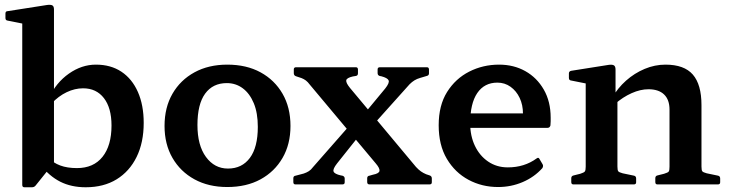

<svg xmlns="http://www.w3.org/2000/svg" viewBox="-20 -779 3078 811"><path d="M74 -567H208V-92L131 4Q128 8 124 10Q120 12 115 12H83Q74 12 74 2ZM185 -112Q205 -91 234.5 -80Q264 -69 305 -69Q375 -69 413 -116.5Q451 -164 451 -249Q451 -323 419 -364.5Q387 -406 331 -406Q296 -406 261.5 -389.5Q227 -373 198 -342L187 -366Q217 -430 271 -468Q325 -506 385 -506Q448 -506 493 -476Q538 -446 562.5 -390.5Q587 -335 587 -260Q587 -177 557 -116Q527 -55 472.5 -21.5Q418 12 342 12Q281 12 234.5 -11.5Q188 -35 151 -83ZM74 -566V-715L92 -676L12 -692Q3 -693 3 -703V-722Q3 -732 13 -732L179 -758Q195 -760 201.5 -756Q208 -752 208 -739V-566Z M940 11Q861 11 801.5 -21.5Q742 -54 708.5 -112Q675 -170 675 -247Q675 -325 708.5 -383Q742 -441 801.5 -473.5Q861 -506 940 -506Q1021 -506 1080.5 -473.5Q1140 -441 1173.5 -383Q1207 -325 1207 -247Q1207 -170 1173.5 -112Q1140 -54 1080.5 -21.5Q1021 11 940 11ZM943 -67Q1002 -67 1035.5 -112Q1069 -157 1069 -243Q1069 -302 1052 -343Q1035 -384 1005.5 -406Q976 -428 938 -428Q879 -428 846.5 -383.5Q814 -339 814 -251Q814 -165 850 -116Q886 -67 943 -67Z M1541 0Q1531 0 1531 -10V-26Q1531 -36 1541 -37L1555 -41Q1581 -46 1583 -57Q1585 -68 1567 -89L1289 -421Q1280 -433 1272 -439Q1264 -445 1254 -449L1230 -457Q1221 -460 1221 -470V-486Q1221 -495 1231 -495H1483Q1492 -495 1492 -485V-469Q1492 -459 1482 -458L1470 -456Q1444 -450 1442.5 -439.5Q1441 -429 1458 -408L1737 -74Q1748 -62 1758 -55Q1768 -48 1780 -43L1795 -38Q1804 -35 1804 -25V-9Q1804 0 1794 0ZM1228 0Q1219 0 1219 -10V-26Q1219 -36 1229 -37L1263 -46Q1275 -50 1284.5 -56Q1294 -62 1302 -73L1467 -261H1541L1404 -89Q1385 -65 1389 -54.5Q1393 -44 1420 -38L1426 -37Q1436 -34 1436 -25V-9Q1436 0 1426 0ZM1607 -405Q1626 -429 1621.5 -439.5Q1617 -450 1590 -457L1584 -458Q1575 -461 1575 -470V-486Q1575 -495 1585 -495H1783Q1792 -495 1792 -485V-469Q1792 -460 1782 -458L1755 -450Q1741 -446 1730.5 -439.5Q1720 -433 1710 -423L1563 -259H1486Z M2084 11Q2016 11 1959 -19.5Q1902 -50 1867.5 -108Q1833 -166 1833 -250Q1833 -334 1868.5 -390.5Q1904 -447 1962 -476.5Q2020 -506 2088 -506Q2150 -506 2199 -478.5Q2248 -451 2277 -400.5Q2306 -350 2306 -282Q2306 -275 2306 -266.5Q2306 -258 2305 -249Q2302 -239 2293 -239H1953V-300H2214L2189 -282Q2189 -287 2189 -291Q2189 -295 2189 -299Q2189 -336 2175 -365.5Q2161 -395 2136.5 -412.5Q2112 -430 2081 -430Q2026 -430 1996 -386Q1966 -342 1966 -258Q1966 -205 1986 -163Q2006 -121 2042 -96.5Q2078 -72 2125 -72Q2195 -72 2247 -110Q2255 -116 2259 -107L2272 -85Q2276 -78 2271 -69Q2237 -31 2188 -10Q2139 11 2084 11Z M2808 -316Q2808 -358 2785 -380Q2762 -402 2719 -402Q2685 -402 2648 -385.5Q2611 -369 2578 -340L2565 -365Q2589 -407 2624.5 -438.5Q2660 -470 2703 -488Q2746 -506 2791 -506Q2870 -506 2906.5 -464Q2943 -422 2943 -335V0H2808ZM2454 0V-313H2588V0ZM2402 0Q2393 0 2393 -10V-26Q2393 -36 2403 -38L2431 -45Q2447 -50 2450.5 -55Q2454 -60 2454 -75V-180H2588V-76Q2588 -60 2591.5 -55.5Q2595 -51 2610 -47L2658 -37Q2667 -35 2667 -25V-9Q2667 0 2657 0ZM2757 0Q2748 0 2748 -10V-26Q2748 -36 2757 -38L2785 -45Q2802 -50 2805 -55Q2808 -60 2808 -75V-180H2943V-76Q2943 -60 2946.5 -55.5Q2950 -51 2965 -47L3013 -37Q3022 -35 3022 -25V-9Q3022 0 3012 0ZM2454 -313V-462L2472 -423L2392 -439Q2383 -440 2383 -450V-469Q2383 -478 2393 -480L2551 -505Q2566 -507 2573 -503Q2580 -499 2580 -485V-379L2588 -362V-313Z"/></svg>

Font: Hahmlet SemiBold
Style: Regular
Weight: 600
Version: Version 1.002